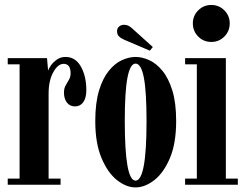

<svg xmlns="http://www.w3.org/2000/svg" viewBox="-20 -764 1014 794"><path d="M12 0V-25.5H61V-498H12V-523.5H174.5L179 -471Q180.5 -479 190 -492.8Q199.5 -506.5 215 -517.5Q230.5 -528.5 251 -528.5Q292.5 -528.5 314.8 -488.2Q337 -448 337 -391.5Q337 -358.5 324.2 -341.2Q311.5 -324 290 -324Q269 -324 256.8 -339.8Q244.5 -355.5 244.5 -381.5Q244.5 -398.5 251.5 -410.8Q258.5 -423 265.2 -434.5Q272 -446 272 -461Q272 -500 243 -500Q219.5 -500 200.2 -465.2Q181 -430.5 181 -377V-25.5H230.5V0Z M540.5 11Q502 11 463.8 -19.2Q425.5 -49.5 399.8 -110.5Q374 -171.5 374 -263.5Q374 -338.5 389.5 -389.5Q405 -440.5 430 -471.2Q455 -502 484.2 -515.2Q513.5 -528.5 540.5 -528.5Q568 -528.5 597.2 -515.2Q626.5 -502 651.8 -471.2Q677 -440.5 692.8 -389.5Q708.5 -338.5 708.5 -263.5Q708.5 -171.5 682.8 -110.5Q657 -49.5 618.2 -19.2Q579.5 11 540.5 11ZM540.5 -17Q586 -17 586 -263.5Q586 -386 574.8 -443.5Q563.5 -501 540.5 -501Q518.5 -501 507.2 -443.5Q496 -386 496 -263.5Q496 -17 540.5 -17ZM599.5 -554.5 494 -599.5Q479.5 -606 471.8 -613.8Q464 -621.5 464 -635Q464 -646.5 472.2 -654Q480.5 -661.5 493.5 -661.5Q504 -661.5 511.2 -657.5Q518.5 -653.5 526 -647L612 -569.5Z M854 -590.5Q822 -590.5 799.8 -612.8Q777.5 -635 777.5 -667.5Q777.5 -699 799.8 -721.2Q822 -743.5 854 -743.5Q885.5 -743.5 907.8 -721.2Q930 -699 930 -667.5Q930 -635 907.8 -612.8Q885.5 -590.5 854 -590.5ZM745.5 0V-25.5H794V-498H745.5V-523.5H914V-25.5H963.5V0Z"/></svg>

Font: Imbue 50pt
Style: Bold
Weight: 700
Designer: Tyler Finck
Foundry: Etcetera Type Company
Version: Version 1.102; ttfautohint (v1.8.3)